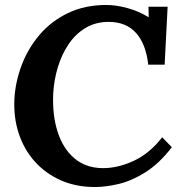

<svg xmlns="http://www.w3.org/2000/svg" viewBox="-20 -736 730 772"><path d="M408 -716Q447 -716 492.5 -703.5Q538 -691 577 -667H578L577 -709H654L642 -476H576Q567 -559 527 -603.5Q487 -648 417 -648Q365 -648 324.5 -624Q284 -600 256 -558.5Q228 -517 212.5 -465.5Q197 -414 194 -360Q190 -274 211.5 -206.5Q233 -139 278.5 -100Q324 -61 391 -60Q451 -59 516 -88.5Q581 -118 632 -184L671 -144Q619 -77 563.5 -42.5Q508 -8 456 4Q404 16 362 16Q285 16 223.5 -11.5Q162 -39 119 -87.5Q76 -136 55 -200.5Q34 -265 38 -340Q42 -408 67.5 -475Q93 -542 139.5 -596.5Q186 -651 253.5 -683.5Q321 -716 408 -716Z"/></svg>

Font: Lora
Style: Italic
Weight: 400
Italic angle: -3°
Designer: Olga Karpushina, Alexei Vanyashin (Cyrillic)
Foundry: Cyreal
Version: Version 3.008